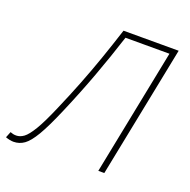

<svg xmlns="http://www.w3.org/2000/svg" viewBox="-166 -777 894 903"><g transform="rotate(20 281.0 -326.0)"><path d="M-6 8Q-15 8 -25 6Q-35 4 -46 0L-34 -30Q-26 -27 -19.5 -25.5Q-13 -24 -4 -24Q15 -24 33.5 -37.5Q52 -51 76.5 -91.5Q101 -132 136 -214Q169 -290 197 -361.5Q225 -433 250.5 -506Q276 -579 302 -660H578L446 0H416L542 -632H322Q288 -526 249 -420.5Q210 -315 164 -208Q126 -119 98.5 -72.5Q71 -26 47 -9Q23 8 -6 8Z"/></g></svg>

Font: Source Sans Variable
Style: Italic
Weight: 200
Italic angle: -11°
Designer: Paul D. Hunt
Foundry: Adobe Systems Incorporated
Version: Version 3.006;hotconv 1.0.111;makeotfexe 2.5.65597